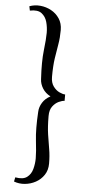

<svg xmlns="http://www.w3.org/2000/svg" viewBox="-65 -857 512 1076"><g transform="rotate(5 191.5 -319.5)"><path d="M299 -301Q286 -301 266.5 -292Q247 -283 232 -263Q217 -243 217 -209Q217 -148 223.5 -104.5Q230 -61 236.5 -24Q243 13 243 57Q243 94 225 121Q207 148 178.5 163.5Q150 179 117.5 182Q85 185 56 174L61 150Q105 158 127.5 141Q150 124 158 94Q166 64 166 34Q166 -1 158.5 -65Q151 -129 157 -227Q158 -254 173.5 -279Q189 -304 218 -319Q189 -334 173.5 -359Q158 -384 157 -411Q151 -509 158.5 -573Q166 -637 166 -672Q166 -703 158 -732.5Q150 -762 127.5 -779.5Q105 -797 61 -788L56 -812Q85 -823 117.5 -820Q150 -817 178.5 -801.5Q207 -786 225 -759Q243 -732 243 -694Q243 -651 236.5 -614Q230 -577 223.5 -534Q217 -491 217 -429Q217 -396 232 -375.5Q247 -355 266.5 -346Q286 -337 299 -337Z"/></g></svg>

Font: Joan
Style: Regular
Weight: 400
Designer: Paolo Biagini
Version: Version 1.001; ttfautohint (v1.8.4.7-5d5b);gftools[0.9.30]